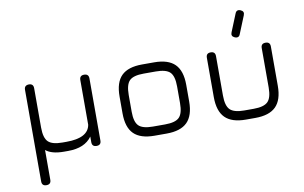

<svg xmlns="http://www.w3.org/2000/svg" viewBox="-90 -905 2030 1282"><g transform="rotate(-10 925.5 -264.0)"><path d="M97 169V-452Q97 -482 128 -483Q159 -483 159 -452V-185Q159 -115 186 -88.5Q213 -62 282 -62H310Q457 -62 472 -149V-452Q472 -483 503 -483Q534 -483 534 -452V-31Q534 0 503 0Q472 0 472 -31V-69Q423 0 310 0H282Q199 0 159 -33V169Q159 200 128 200Q97 200 97 169Z M896 0Q801 0 756 -44.5Q711 -89 711 -184V-298Q711 -394 756 -438.5Q801 -483 896 -483H978Q1073 -483 1118 -438Q1163 -393 1163 -298V-185Q1163 -90 1118 -45Q1073 0 978 0ZM773 -184Q773 -115 799.5 -88.5Q826 -62 896 -62H978Q1048 -62 1074.5 -88.5Q1101 -115 1101 -185V-298Q1101 -368 1074.5 -394.5Q1048 -421 978 -421H896Q826 -421 799.5 -394.5Q773 -368 773 -298Z M1537 -554Q1511 -565 1522 -591L1570 -709Q1580 -736 1607 -725Q1633 -714 1622 -688L1574 -570Q1565 -543 1537 -554ZM1330 -185V-452Q1330 -483 1361 -483Q1392 -483 1392 -452V-185Q1392 -115 1419 -88.5Q1446 -62 1515 -62H1579Q1648 -62 1675 -88.5Q1702 -115 1702 -185V-452Q1702 -483 1733 -483Q1764 -483 1764 -452V-185Q1764 -90 1719 -45Q1674 0 1579 0H1515Q1420 0 1375 -45Q1330 -90 1330 -185Z"/></g></svg>

Font: Jura Medium
Style: Regular
Weight: 500
Designer: Daniel Johnson, Alexei Vanyashin
Foundry: Daniel Johnson
Version: Version 5.103